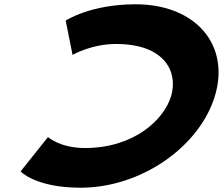

<svg xmlns="http://www.w3.org/2000/svg" viewBox="-20 -860 1039 895"><path d="M521.2 -655C749.9 -655 810.8 -523 777.6 -412C744.7 -302 604.8 -170 376.1 -170C259.9 -170 203.7 -221 203.7 -221L75.9 -61C75.9 -61 145.1 15 355.9 15C639 15 911.3 -177 982.2 -414C1052.8 -650 893.5 -840 611.6 -840C400.9 -840 286.2 -764 286.2 -764L318.3 -604C318.3 -604 405 -655 521.2 -655Z"/></svg>

Font: Hussar
Style: BdSuprExtOblThree
Weight: 700
Foundry: Cannot Into Space Fonts
Version: Version 2.00